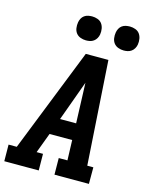

<svg xmlns="http://www.w3.org/2000/svg" viewBox="-143 -1044 881 1131"><g transform="rotate(15 297.5 -479.0)"><path d="M206 0H-4L-5 -101H45L296 -735H434L475 -101H512V0H302L301 -101H354L350 -224H212L166 -101H205ZM347 -325 341 -490Q340 -510 339.5 -530Q339 -550 338 -570Q331 -550 323.5 -530Q316 -510 309 -490L249 -325ZM506 -812Q489 -812 472.5 -818Q456 -824 446 -837Q436 -850 433.5 -867.5Q431 -885 434 -903Q436 -915 442 -926.5Q448 -938 458.5 -945.5Q469 -953 481.5 -955.5Q494 -958 506 -958Q523 -958 539.5 -952Q556 -946 565.5 -933Q575 -920 578 -902.5Q581 -885 578 -867Q576 -855 569.5 -843.5Q563 -832 552.5 -824.5Q542 -817 530 -814.5Q518 -812 506 -812ZM276 -812Q259 -812 242.5 -818Q226 -824 216 -837Q206 -850 203.5 -867.5Q201 -885 204 -903Q206 -915 212 -926.5Q218 -938 228.5 -945.5Q239 -953 251.5 -955.5Q264 -958 276 -958Q293 -958 309.5 -952Q326 -946 335.5 -933Q345 -920 348 -902.5Q351 -885 348 -867Q346 -855 339.5 -843.5Q333 -832 322.5 -824.5Q312 -817 300 -814.5Q288 -812 276 -812Z"/></g></svg>

Font: Iosevka HT Extended
Style: Bold Italic
Weight: 700
Width: 7
Italic angle: -9°
Monospace: yes
Designer: Belleve Invis
Foundry: Belleve Invis
Version: Version 32.3.0; ttfautohint (v1.8.4)